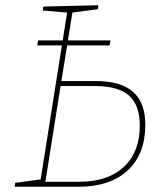

<svg xmlns="http://www.w3.org/2000/svg" viewBox="-20 -712 638 732"><path d="M346 -403Q440 -403 487 -362Q534 -321 534 -236Q534 -125 467 -62.5Q400 0 279 0H36L38 -15L135 -28L216 -539H122L125 -558H219L236 -664L143 -672L145 -687L355 -692L353 -677L256 -664L239 -558H401L398 -539H236L214 -403ZM282 -19Q392 -19 452.5 -76Q513 -133 513 -233Q513 -312 471.5 -348Q430 -384 342 -384H211L153 -19Z"/></svg>

Font: Bitter Pro Thin
Style: Italic
Weight: 250
Italic angle: -9°
Designer: Sol Matas, and Bitter project Authors
Foundry: Sol Matas
Version: Version 1.010